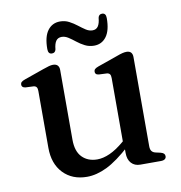

<svg xmlns="http://www.w3.org/2000/svg" viewBox="-76 -723 761 806"><g transform="rotate(-10 304.5 -320.0)"><path d="M407.5 -59V-91L404.5 -93.5V-379Q404.5 -390 400.8 -395.2Q397 -400.5 388 -401.5L354.5 -403Q345.5 -404 342 -407.8Q338.5 -411.5 338.5 -417Q338.5 -424 342.8 -428.2Q347 -432.5 358 -436.5L440.5 -465.5Q456.5 -471.5 466.5 -474Q476.5 -476.5 484.5 -476.5Q497.5 -476.5 503.8 -469.5Q510 -462.5 510 -450V-69.5Q510 -56 515.2 -49Q520.5 -42 530.5 -39.5L552.5 -34.5Q562 -32 566.2 -27.8Q570.5 -23.5 570.5 -16.5Q570.5 -9 564.8 -4.5Q559 0 547.5 0H460Q436 0 421.8 -15.5Q407.5 -31 407.5 -59ZM92 -136.5V-379Q92 -390 88.2 -395.2Q84.5 -400.5 75.5 -401.5L41.5 -403Q33 -404 29.2 -407.8Q25.5 -411.5 25.5 -417Q25.5 -424 29.8 -428.2Q34 -432.5 45.5 -436.5L128 -465.5Q144.5 -471.5 154.2 -474Q164 -476.5 171 -476.5Q184.5 -476.5 191 -469.5Q197.5 -462.5 197.5 -450V-152.5Q197.5 -102.5 222 -77.8Q246.5 -53 286.5 -53Q311.5 -53 340 -65.8Q368.5 -78.5 401.5 -106.5L423 -125L443 -105L421 -86Q361.5 -32 316.8 -10.2Q272 11.5 231.5 11.5Q168.5 11.5 130.2 -28.5Q92 -68.5 92 -136.5ZM356 -525.5Q335 -525.5 317.2 -534.5Q299.5 -543.5 284.5 -555.5Q269.5 -567.5 255.5 -576.5Q241.5 -585.5 227.5 -585.5Q211.5 -585.5 203.2 -573.8Q195 -562 193 -538.5Q190 -524 176 -524Q159.5 -524 159.5 -545.5Q159.5 -598 179 -624.2Q198.5 -650.5 232 -650.5Q253 -650.5 270.5 -641.2Q288 -632 303 -620.2Q318 -608.5 332 -599.2Q346 -590 360.5 -590Q376.5 -590 384.5 -602Q392.5 -614 394.5 -637.5Q397.5 -652 411.5 -652Q428 -652 428 -630.5Q428 -578 408.5 -551.8Q389 -525.5 356 -525.5Z"/></g></svg>

Font: Fraunces 10pt
Style: Regular
Weight: 400
Version: Version 1.000;[b76b70a41]